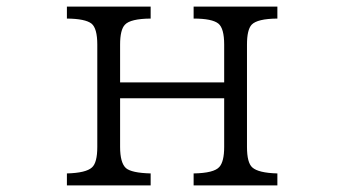

<svg xmlns="http://www.w3.org/2000/svg" viewBox="-20 -560 1040 580"><path d="M182.1 -540H435.1V-503.9Q374 -503.4 357.4 -485.4Q342.8 -470.2 342.8 -425.3V-311H657.2V-425.3Q657.2 -474.6 639.6 -488.8Q620.6 -503.9 564.9 -503.9V-540H817.9V-503.9Q757.3 -503.4 740.2 -485.4Q726.1 -470.2 726.1 -425.3V-116.2Q726.1 -68.4 742.2 -54.2Q760.7 -37.6 817.9 -36.1V0H564.9V-36.1Q626.5 -37.1 642.6 -55.7Q657.2 -71.8 657.2 -116.2V-263.2H342.8V-116.2Q342.8 -68.4 360.4 -52.2Q377.4 -37.6 435.1 -36.1V0H182.1V-36.1Q239.7 -37.6 257.8 -54.2Q273.9 -68.4 273.9 -116.2V-425.3Q273.9 -474.6 256.3 -488.8Q237.3 -503.4 182.1 -503.9Z"/></svg>

Font: BIZ UDMincho
Style: Regular
Weight: 400
Monospace: yes
Designer: TypeBank Co., Ltd.
Foundry: Morisawa Inc.
Version: Version 1.06